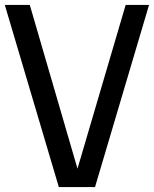

<svg xmlns="http://www.w3.org/2000/svg" viewBox="-20 -760 626 780"><path d="M219 0 -0.5 -740H101L304.5 -41.5H285L490.5 -740H585.5L366 0Z"/></svg>

Font: Encode Sans SC Condensed Medium
Style: Regular
Weight: 500
Width: 3
Designer: Multiple Designers
Foundry: Impallari Type
Version: Version 3.002